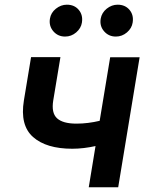

<svg xmlns="http://www.w3.org/2000/svg" viewBox="-20 -786 625 806"><path d="M566.1 -545.5 476.2 0H352.6L381 -172.9Q357.2 -167.6 332.4 -164.6Q307.5 -161.6 283.4 -161.6Q174.4 -161.6 118.8 -210.8Q63.2 -259.9 80.3 -364.3L110.4 -546.2H233.7L203.5 -364.3Q195 -311.8 219.5 -289.4Q244 -267 300.8 -267Q326 -267 350.1 -270.1Q374.3 -273.1 398.4 -278.8L442.5 -545.5ZM466.3 -632.5Q436.1 -632.5 416.9 -654.7Q397.7 -676.8 402.7 -707.4Q407 -732.6 427.9 -749.5Q448.9 -766.3 473.7 -766.3Q505.3 -766.3 523.6 -744.7Q541.9 -723 536.9 -691.4Q533.4 -667.6 513 -650Q492.5 -632.5 466.3 -632.5ZM253.2 -632.5Q223 -632.5 203.8 -654.8Q184.7 -677.2 189.6 -707.4Q193.5 -732.6 214.7 -749.5Q235.8 -766.3 260.7 -766.3Q292.3 -766.3 310.5 -744.7Q328.8 -723 323.9 -691.4Q320.3 -667.6 299.9 -650Q279.5 -632.5 253.2 -632.5Z"/></svg>

Font: Inter UI Semi Bold
Style: Italic
Weight: 600
Italic angle: -9.39999°
Designer: Rasmus Andersson
Foundry: rsms
Version: 3.2;8d6f07862